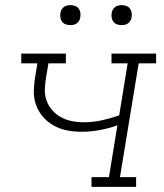

<svg xmlns="http://www.w3.org/2000/svg" viewBox="-20 -729 640 749"><path d="M337 0V-38H405L438 -240Q404 -228 368.5 -221.5Q333 -215 298 -215Q269 -215 241 -220.5Q213 -226 189 -239.5Q165 -253 147 -274Q129 -295 120 -321.5Q111 -348 112 -377Q113 -406 118 -435L126 -482H63V-520H237V-482H169L160 -429Q156 -405 155 -381.5Q154 -358 161.5 -337Q169 -316 184 -299Q199 -282 218.5 -271.5Q238 -261 260.5 -256.5Q283 -252 307 -252Q342 -252 376.5 -259.5Q411 -267 445 -279L478 -482H415V-520H589V-482H521L448 -38H511V0ZM455 -631Q445 -631 436.5 -634Q428 -637 422.5 -644Q417 -651 415.5 -660.5Q414 -670 416 -680Q417 -686 420.5 -692Q424 -698 429.5 -702Q435 -706 441.5 -707.5Q448 -709 455 -709Q464 -709 472.5 -706Q481 -703 486.5 -696Q492 -689 493.5 -679.5Q495 -670 493 -660Q492 -654 488.5 -648Q485 -642 479.5 -638Q474 -634 467.5 -632.5Q461 -631 455 -631ZM255 -631Q245 -631 236.5 -634Q228 -637 222.5 -644Q217 -651 215.5 -660.5Q214 -670 216 -680Q217 -686 220.5 -692Q224 -698 229.5 -702Q235 -706 241.5 -707.5Q248 -709 255 -709Q264 -709 272.5 -706Q281 -703 286.5 -696Q292 -689 293.5 -679.5Q295 -670 293 -660Q292 -654 288.5 -648Q285 -642 279.5 -638Q274 -634 267.5 -632.5Q261 -631 255 -631Z"/></svg>

Font: Iosevka Etoile XLtObl
Style: Regular
Weight: 200
Italic angle: -9°
Designer: Belleve Invis
Foundry: Belleve Invis
Version: Version 15.5.2; ttfautohint (v1.8.4)